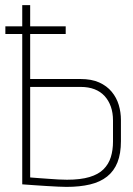

<svg xmlns="http://www.w3.org/2000/svg" viewBox="-20 -720 520 751"><path d="M1 -617V-587H237V-617ZM294 -411H98V-700H67V1Q67 1 80.5 2Q94 3 115.5 4.5Q137 6 161 7.5Q185 9 206.5 10Q228 11 240 11Q292 11 332 1.5Q372 -8 399 -29.5Q426 -51 439.5 -85Q453 -119 453 -168V-251Q453 -281 444.5 -309.5Q436 -338 417 -361Q398 -384 368 -397.5Q338 -411 294 -411ZM422 -166Q422 -133 413.5 -105.5Q405 -78 385 -58Q365 -38 330 -27.5Q295 -17 242 -17Q227 -17 208.5 -18Q190 -19 171 -20.5Q152 -22 136 -23Q120 -24 109.5 -25Q99 -26 98 -26V-380H296Q326 -380 349.5 -371Q373 -362 389 -344.5Q405 -327 413.5 -303Q422 -279 422 -249Z"/></svg>

Font: Advent Pro ExtraLight
Style: Regular
Weight: 250
Version: Version 3.000